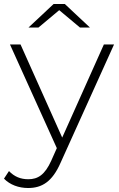

<svg xmlns="http://www.w3.org/2000/svg" viewBox="-47 -745 595 963"><path d="M354 -607C354 -607 250 -694 250 -694C250 -694 146 -607 146 -607C146 -607 96 -607 96 -607C96 -607 222 -725 222 -725C222 -725 278 -725 278 -725C278 -725 404 -607 404 -607C404 -607 354 -607 354 -607ZM265 -55C265 -55 474 -522 474 -522C474 -522 525 -522 525 -522C525 -522 257 71 257 71C215 167 163 198 94 198C47 198 3 182 -27 151C-27 151 -2 113 -2 113C25 141 56 154 95 154C143 154 178 132 210 61C210 61 238 -2 238 -2C238 -2 3 -522 3 -522C3 -522 56 -522 56 -522C56 -522 265 -55 265 -55Z"/></svg>

Font: TamingNoise
Style: Regular
Weight: 500
Designer: Julieta Ulanovsky
Foundry: Julieta Ulanovsky
Version: ""